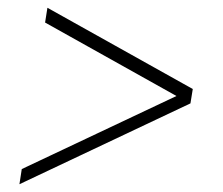

<svg xmlns="http://www.w3.org/2000/svg" viewBox="-20 -539 574 494"><path d="M470 -273 30 -65 36 -104 434 -292 96 -481 102 -519 476 -310Z"/></svg>

Font: Georama ExtraExtended ExtraLight
Style: Italic
Weight: 200
Width: 8
Italic angle: -9°
Designer: Jean-Baptiste Levee
Foundry: Production Type
Version: Version 1.000